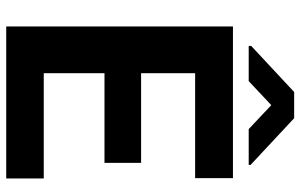

<svg xmlns="http://www.w3.org/2000/svg" viewBox="-190 -752 943 602"><g transform="rotate(90 281.0 -451.5)"><path d="M491.2 -308.1H210V-117.7H540V0H63.5V-710.9H539.1V-592.3H210V-422.9H491.2ZM497.6 -766.1V-760.3H385.3L310.1 -831.1L234.9 -760.3H124.5V-768.1L269 -902.8H351.1Z"/></g></svg>

Font: RobotoInd
Style: Bold
Weight: 700
Designer: Google
Version: Version 2.001150; 2014